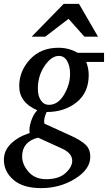

<svg xmlns="http://www.w3.org/2000/svg" viewBox="-51 -740 556 989"><path d="M485 -421H393Q406 -388 406 -354Q406 -263 343.5 -213Q281 -163 189 -163Q172 -125 178 -103L312 -42Q365 -18 389.5 5Q414 28 414 68Q414 132 336 180.5Q258 229 161 229Q68 229 18.5 186.5Q-31 144 -31 83Q-31 35 6 -0.5Q43 -36 102 -55Q97 -79 109 -115.5Q121 -152 141 -172Q48 -212 48 -296Q48 -374 103.5 -434Q159 -494 250 -494Q304 -494 349 -468H485ZM310 -359Q310 -399 295 -425.5Q280 -452 252 -452Q214 -452 179 -401Q144 -350 144 -283Q144 -246 159.5 -223Q175 -200 201 -200Q248 -200 279 -252.5Q310 -305 310 -359ZM321 88Q321 50 270 26L145 -31Q63 -10 63 66Q63 107 96 145Q129 183 187 183Q252 183 286.5 151.5Q321 120 321 88ZM454 -551H384L302 -643L182 -551H112L277 -720H356Z"/></svg>

Font: Veleka
Style: Italic
Weight: 400
Italic angle: -12°
Designer: Stefan Peev, Context Ltd, 2016; SIL International, 1997-2014.
Foundry: Stefan Peev, Context Ltd, 2016
Version: Version 1.000